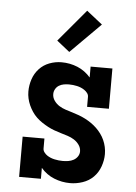

<svg xmlns="http://www.w3.org/2000/svg" viewBox="-55 -810 609 860"><g transform="rotate(5 250.0 -380.0)"><path d="M293 8Q274 8 256 4.5Q238 1 220.5 -6Q203 -13 188 -24Q173 -35 161 -49V0H63V-181H161V-136Q161 -127 167 -119Q173 -111 180.5 -106Q188 -101 196.5 -97.5Q205 -94 214.5 -92Q224 -90 233 -89Q242 -88 251 -88Q264 -88 276.5 -90Q289 -92 300 -98Q311 -104 318 -114.5Q325 -125 325 -137Q325 -153 315.5 -166.5Q306 -180 292.5 -188.5Q279 -197 263.5 -202Q248 -207 232.5 -211.5Q217 -216 202 -221.5Q187 -227 173 -234.5Q159 -242 145.5 -251Q132 -260 120.5 -271Q109 -282 100 -295.5Q91 -309 84.5 -323.5Q78 -338 74.5 -353.5Q71 -369 71 -385Q71 -413 80 -440Q89 -467 108 -487.5Q127 -508 153.5 -518Q180 -528 208 -528Q227 -528 245 -524.5Q263 -521 280 -514Q297 -507 312 -496Q327 -485 339 -471V-520H437V-339H339V-384Q339 -393 333.5 -400.5Q328 -408 320 -413.5Q312 -419 303.5 -422.5Q295 -426 286 -428Q277 -430 268 -431Q259 -432 250 -432Q238 -432 226.5 -430Q215 -428 205 -422Q195 -416 189 -405.5Q183 -395 183 -383Q183 -367 192.5 -353.5Q202 -340 215.5 -331.5Q229 -323 244.5 -318Q260 -313 275 -308.5Q290 -304 305 -298.5Q320 -293 334.5 -285.5Q349 -278 362 -269Q375 -260 386.5 -249Q398 -238 407.5 -225Q417 -212 423.5 -197.5Q430 -183 433.5 -167Q437 -151 437 -135Q437 -107 427 -79Q417 -51 397 -31Q377 -11 349 -1.5Q321 8 293 8ZM238 -577 180 -623 302 -768 373 -712Z"/></g></svg>

Font: Iosevka Curly Slab
Style: Bold
Weight: 700
Monospace: yes
Designer: Belleve Invis
Foundry: Belleve Invis
Version: Version 22.1.2; ttfautohint (v1.8.4)